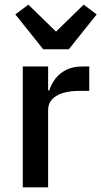

<svg xmlns="http://www.w3.org/2000/svg" viewBox="-20 -806 436 826"><path d="M187 0H78V-520H187V-417H192Q200 -443 217.5 -466.5Q235 -490 264 -505Q293 -520 335 -520H364V-415H321Q278 -415 248 -405Q218 -395 202.5 -377Q187 -359 187 -332ZM276 -594H166L46 -744L102 -786L221 -670L340 -786L396 -744Z"/></svg>

Font: IBM Plex Sans Medium
Style: Regular
Weight: 500
Designer: Mike Abbink, Paul van der Laan, Pieter van Rosmalen
Foundry: Bold Monday
Version: Version 3.201